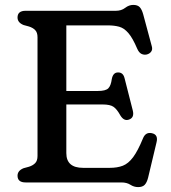

<svg xmlns="http://www.w3.org/2000/svg" viewBox="-20 -744 696 783"><path d="M51.5 -672.5Q51.5 -700 84.5 -700H452.5Q475 -700 490.5 -712Q506 -724 523.5 -724Q541 -724 549.8 -714.8Q558.5 -705.5 564 -685.5L599 -555.5Q603 -542 596.2 -533Q589.5 -524 577 -521.5Q566.5 -519.5 556.5 -524.5Q546.5 -529.5 539.5 -545.5Q521 -589 503.5 -609.2Q486 -629.5 466 -635Q446 -640.5 419.5 -640.5H250.5V-373H379.5Q411 -373 421.8 -384Q432.5 -395 436 -422Q441 -447.5 459.5 -448.5Q482 -450 488 -425L521.5 -293.5Q529 -263.5 505 -256Q485.5 -249.5 471 -273Q457 -298.5 443.2 -308.2Q429.5 -318 398 -318H250.5V-119.5Q250.5 -59.5 319 -59.5H427.5Q458.5 -59.5 481 -68.2Q503.5 -77 522.8 -102.8Q542 -128.5 563 -179.5Q573.5 -206 598.5 -201Q627 -195.5 618 -162L584 -19.5Q579 0.5 570 9.8Q561 19 543.5 19Q526.5 19 511.8 9.5Q497 0 475 0H84.5Q51.5 0 51.5 -27.5Q51.5 -48 76 -58L98 -64Q114 -69 123.5 -78.8Q133 -88.5 133 -108V-592Q133 -611.5 123.5 -621.2Q114 -631 98 -636L76 -642Q51.5 -652 51.5 -672.5Z"/></svg>

Font: Fraunces 9pt SuperSoft
Style: Regular
Weight: 400
Version: Version 1.000;[b76b70a41]